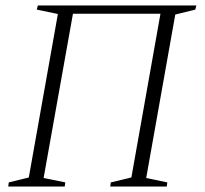

<svg xmlns="http://www.w3.org/2000/svg" viewBox="-20 -680 746 700"><path d="M10 0 12 -15 85 -33 191 -629 114 -645 118 -660H696L692 -645L619 -627L513 -31L590 -15L588 0H382L384 -15L459 -33L565 -630H246L139 -31L218 -15L216 0Z"/></svg>

Font: Spectral SC ExtraLight
Style: Italic
Weight: 275
Italic angle: -10°
Designer: Jean-Baptiste Levee
Foundry: Production Type
Version: Version 2.001